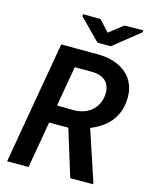

<svg xmlns="http://www.w3.org/2000/svg" viewBox="-132 -991 850 1076"><g transform="rotate(15 293.5 -453.0)"><path d="M298.3 -270.5 381.8 0H514.2V-7.3L417 -300.8Q450.7 -314.5 478.5 -333Q506.3 -351.6 527.3 -376.5Q547.4 -400.9 560.1 -431.9Q572.8 -462.9 575.7 -500.5Q579.6 -552.2 564.2 -591.1Q548.8 -629.9 519 -656.2Q489.3 -682.1 447.5 -695.8Q405.8 -709.5 357.9 -710.4L139.2 -710.9L15.6 0H140.1L187 -270.5ZM205.1 -374.5 245.6 -607.4 353 -606.9Q378.4 -606 397.9 -597.9Q417.5 -589.8 430.2 -575.7Q442.4 -561 447.8 -540.3Q453.1 -519.5 449.7 -493.2Q445.8 -464.4 432.9 -441.9Q419.9 -419.4 400.4 -404.3Q380.4 -388.7 355.2 -380.9Q330.1 -373 302.2 -373ZM373 -841.8 315.4 -905.3 213.4 -906.2 212.9 -894.5 333 -772.9H410.2L562.5 -895V-906.2L454.1 -904.8Z"/></g></svg>

Font: Roboto Mono SemiBold
Style: Italic
Weight: 600
Italic angle: -10°
Monospace: yes
Designer: Google
Version: Version 3.000